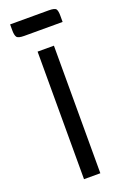

<svg xmlns="http://www.w3.org/2000/svg" viewBox="-152 -835 579 884"><g transform="rotate(-20 138.0 -393.0)"><path d="M98 -625H178V0H98ZM65 -714Q35 -714 28.5 -724Q22 -734 22 -757V-786H211Q241 -786 247 -777Q253 -768 253 -745V-714Z"/></g></svg>

Font: Changa Light
Style: Regular
Weight: 300
Designer: Eduardo Rodriguez Tunni
Foundry: Eduardo Rodriguez Tunni
Version: Version 3.002; ttfautohint (v1.8.2)